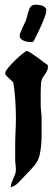

<svg xmlns="http://www.w3.org/2000/svg" viewBox="-20 -716 228 821"><path d="M177 -679Q178 -676 178 -670Q178 -662 171.5 -644Q165 -626 156 -606Q147 -586 138 -568Q129 -550 125 -542Q123 -537 119.5 -536.5Q116 -536 111 -536Q105 -536 97 -537.5Q89 -539 81.5 -542Q74 -545 69 -550.5Q64 -556 64 -564Q64 -567 66 -573Q68 -579 71 -585.5Q74 -592 76.5 -598.5Q79 -605 81 -608Q91 -626 95 -643Q99 -660 106 -679Q113 -696 131 -696Q144 -696 156.5 -693Q169 -690 177 -679ZM95 -498Q99 -498 111.5 -490Q124 -482 138.5 -471.5Q153 -461 166 -451Q179 -441 185 -437V-432Q185 -422 182 -415Q179 -408 174.5 -401.5Q170 -395 165.5 -388.5Q161 -382 158 -374Q156 -368 155 -353.5Q154 -339 154 -322.5Q154 -306 154 -290.5Q154 -275 154 -268Q154 -253 156 -238.5Q158 -224 158 -209Q158 -174 158 -137.5Q158 -101 152 -66Q147 -33 129.5 -11.5Q112 10 89 33Q75 47 60.5 63Q46 79 26 85Q26 75 29.5 65.5Q33 56 37 47Q41 38 44.5 29Q48 20 48 11Q48 0 46.5 -11Q45 -22 45 -33V-99Q45 -127 46.5 -154.5Q48 -182 48 -210Q48 -248 45.5 -286.5Q43 -325 37 -363Q34 -367 28.5 -372Q23 -377 17 -382.5Q11 -388 6.5 -393Q2 -398 2 -403Q2 -410 15 -426Q28 -442 44.5 -458Q61 -474 76 -486Q91 -498 95 -498Z"/></svg>

Font: Hand Textur
Style: Regular
Weight: 400
Designer: F. H. Ehmcke um 1935
Foundry: Peter Wiegel
Version: Version 1.000